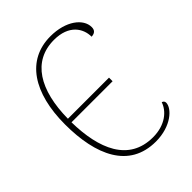

<svg xmlns="http://www.w3.org/2000/svg" viewBox="-211 -830 945 945"><g transform="rotate(-45 261.5 -357.0)"><path d="M312 10C419 10 483 -51 483 -90C483 -100 476 -105 469 -107C454 -61 403 -15 317 -15C148 -15 88 -164 85 -351H371V-376H85C87 -574 162 -699 311 -699C414 -699 453 -637 453 -579C475 -580 487 -590 487 -612C487 -670 418 -724 311 -724C145 -724 55 -585 55 -366C55 -152 126 10 312 10Z"/></g></svg>

Font: Noto Serif SemiCondensed Thin
Style: Regular
Weight: 100
Width: 4
Designer: Monotype Design Team
Foundry: Monotype Imaging Inc.
Version: Version 2.015